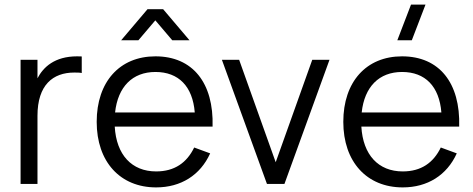

<svg xmlns="http://www.w3.org/2000/svg" viewBox="-20 -800 2058 835"><path d="M335.5 -554.5C328.5 -555 322.5 -555 315.5 -555C217 -555 168 -507.5 143 -459.5V-540H69.5V0H143V-296.5C143 -431 210.5 -484.5 303 -484.5C315.5 -484.5 326 -484.5 335.5 -482.5Z M507 -625H582L655.5 -711.5L729 -625H804L689.5 -760H621.5ZM659 -54.5C553 -54.5 486 -126.5 479 -249.5H904.5C910 -439.5 818 -555 656 -555C500.5 -555 400.5 -444.5 400.5 -270C400.5 -96.5 502.5 15 659 15C766.5 15 851 -38 894 -133L824.5 -158.5C792.5 -92.5 739.5 -54.5 659 -54.5ZM480.5 -311C492.5 -422.5 556 -487 656 -487C757 -487 818 -424 827 -311Z M1217 0 1413 -540H1338L1179 -94.5L1020 -540H945L1141 0Z M1771 -625 1830.5 -780H1767.5L1708 -625ZM1731.5 -54.5C1625.5 -54.5 1558.5 -126.5 1551.5 -249.5H1977C1982.5 -439.5 1890.5 -555 1728.5 -555C1573 -555 1473 -444.5 1473 -270C1473 -96.5 1575 15 1731.5 15C1839 15 1923.5 -38 1966.5 -133L1897 -158.5C1865 -92.5 1812 -54.5 1731.5 -54.5ZM1553 -311C1565 -422.5 1628.5 -487 1728.5 -487C1829.5 -487 1890.5 -424 1899.5 -311Z"/></svg>

Font: Vela Sans
Style: Regular
Weight: 400
Designer: Principal design: Mikhail Sharanda - project Manrope.
Design modification: Ravid Balaliev
Foundry: Mikhail Sharanda
Version: Version 1.001